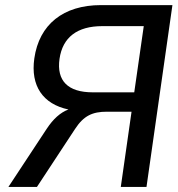

<svg xmlns="http://www.w3.org/2000/svg" viewBox="-20 -739 702 759"><path d="M126 0 276.9 -229.5C311 -281.7 345.7 -297.4 402.3 -297.4H500L457.5 0H559.1L661.6 -718.8H378.9C230 -718.8 134.8 -642.1 115.7 -508.3C100.1 -399.9 149.4 -327.6 250.5 -306.2C218.8 -294.4 190.4 -269 164.1 -229L13.2 0ZM346.7 -374C248 -374 203.1 -419.9 215.3 -506.3C227.5 -591.8 285.6 -635.7 384.3 -635.7H548.3L510.7 -374Z"/></svg>

Font: Winston
Style: Italic
Weight: 400
Italic angle: -8.13011°
Designer: Vernon Adams, Kim Jin-seong, David Berlow, Cristiano Sobral
Foundry: The Winston Project Authors
Version: Version 3.004